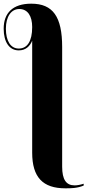

<svg xmlns="http://www.w3.org/2000/svg" viewBox="-97 -784 475 1044"><path d="M258 240C288 240 322 240 358 225V215C339 221 323 224 309 224C263 224 241 193 241 122V-528C241 -693 191 -764 73 -764C-28 -764 -77 -713 -77 -628C-77 -555 -46 -510 5 -510C43 -510 66 -533 78 -563V46C78 180 136 240 258 240ZM5 -520C-39 -520 -65 -561 -65 -628C-65 -694 -36 -735 8 -735C54 -735 78 -696 78 -637C78 -559 51 -520 5 -520Z"/></svg>

Font: Noto Serif Display ExtraCondensed Black
Style: Regular
Weight: 900
Width: 2
Designer: Monotype Design Team
Foundry: Monotype Imaging Inc.
Version: Version 2.009